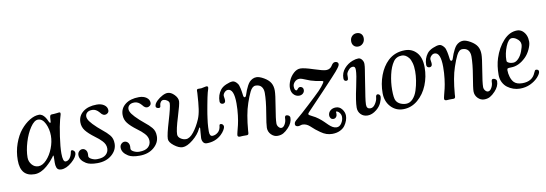

<svg xmlns="http://www.w3.org/2000/svg" viewBox="-55 -990 4164 1463"><g transform="rotate(-10 2027.0 -258.0)"><path d="M466.8 -94.2Q466.8 -63.5 423.3 -25.6Q379.9 12.2 340.3 12.2Q326.2 12.2 317.1 6.6Q308.1 1 304.7 -9.5Q301.3 -20 300.3 -27.6Q299.3 -35.2 299.3 -46.9Q299.3 -55.2 299.8 -72Q300.3 -88.9 300.3 -92.8Q300.3 -102.5 296.9 -102.5Q295.9 -102.5 294.9 -101.1Q293.9 -99.6 292.2 -96.7Q290.5 -93.8 289.1 -91.8Q278.8 -77.6 265.1 -62.7Q251.5 -47.9 230.5 -29.3Q209.5 -10.7 184.1 1Q158.7 12.7 134.3 12.7Q24.9 12.7 24.9 -113.8Q24.9 -181.2 46.4 -241.7Q67.9 -302.2 100.6 -341.8Q133.3 -381.3 171.4 -404.5Q209.5 -427.7 244.1 -427.7Q251 -427.7 257.6 -425.3Q264.2 -422.9 269 -419.9Q273.9 -417 279.3 -411.1Q284.7 -405.3 287.8 -401.4Q291 -397.5 295.4 -389.9Q299.8 -382.3 301 -379.6Q302.2 -377 305.7 -369.1L309.6 -361.8Q313 -355.5 314.5 -353.8Q315.9 -352.1 318.4 -352.1Q324.2 -352.1 324.2 -382.3Q324.7 -398.9 328.1 -406.2Q331.5 -413.6 340.3 -413.6Q358.4 -413.6 377.4 -416Q396.5 -418.5 397.9 -418.5Q408.2 -418.5 408.2 -410.2Q408.2 -405.3 407 -399.9Q405.8 -394.5 402.3 -383.8Q398.9 -373 396.5 -363.3Q384.3 -317.4 372.8 -237.5Q361.3 -157.7 361.3 -107.9Q361.3 -42 383.3 -42Q401.4 -42 415.3 -59.6Q429.2 -77.1 434.1 -106Q436 -118.2 444.8 -118.2Q451.7 -118.2 460.4 -109.4Q466.8 -103 466.8 -94.2ZM230 -392.6Q201.2 -392.6 170.7 -347.4Q140.1 -302.2 121.1 -238.8Q102.1 -175.3 102.1 -121.6Q102.1 -90.3 122.3 -66.2Q142.6 -42 172.9 -42Q204.6 -42 236.1 -75.2Q267.6 -108.4 286.9 -158.2Q306.2 -208 306.2 -254.9Q306.2 -306.2 285.4 -349.4Q264.6 -392.6 230 -392.6Z M560.1 -68.8Q560.1 -66.4 559.6 -61Q559.1 -55.7 559.1 -51.3Q559.1 -38.6 579.6 -28.1Q600.1 -17.6 622.6 -17.6Q668.5 -17.6 690.4 -37.1Q712.4 -56.6 712.4 -85.9Q712.4 -101.6 706.1 -116Q699.7 -130.4 687 -143.8Q674.3 -157.2 663.8 -166Q653.3 -174.8 636.2 -187.5Q587.9 -223.6 566.4 -251.7Q544.9 -279.8 544.9 -315.4Q544.9 -365.7 584.5 -396.7Q624 -427.7 690.9 -427.7Q726.1 -427.7 748.5 -411.4Q771 -395 771 -370.1Q771 -356.4 761 -348.4Q751 -340.3 740.2 -340.3Q731.9 -340.3 725.6 -343.8Q719.2 -347.2 715.6 -350.8Q711.9 -354.5 703.1 -365.2Q679.2 -393.6 649.9 -393.6Q623.5 -393.6 610.1 -381.6Q596.7 -369.6 596.7 -351.6Q596.7 -334.5 612.1 -313Q627.4 -291.5 664.6 -257.3Q677.2 -245.6 697.8 -228.8Q718.3 -211.9 729 -202.1Q739.7 -192.4 751.7 -178.2Q763.7 -164.1 768.8 -147.9Q773.9 -131.8 773.9 -111.8Q773.9 -61 730.7 -24.2Q687.5 12.7 619.1 12.7Q561 12.7 532.7 -4.9Q486.8 -33.2 486.8 -72.3Q486.8 -89.8 498.3 -101.1Q509.8 -112.3 523.4 -112.3Q538.6 -112.3 549.3 -100.6Q560.1 -88.9 560.1 -68.8Z M886.7 -68.8Q886.7 -66.4 886.2 -61Q885.7 -55.7 885.7 -51.3Q885.7 -38.6 906.2 -28.1Q926.8 -17.6 949.2 -17.6Q995.1 -17.6 1017.1 -37.1Q1039.1 -56.6 1039.1 -85.9Q1039.1 -101.6 1032.7 -116Q1026.4 -130.4 1013.7 -143.8Q1001 -157.2 990.5 -166Q980 -174.8 962.9 -187.5Q914.6 -223.6 893.1 -251.7Q871.6 -279.8 871.6 -315.4Q871.6 -365.7 911.1 -396.7Q950.7 -427.7 1017.6 -427.7Q1052.7 -427.7 1075.2 -411.4Q1097.7 -395 1097.7 -370.1Q1097.7 -356.4 1087.6 -348.4Q1077.6 -340.3 1066.9 -340.3Q1058.6 -340.3 1052.2 -343.8Q1045.9 -347.2 1042.2 -350.8Q1038.6 -354.5 1029.8 -365.2Q1005.9 -393.6 976.6 -393.6Q950.2 -393.6 936.8 -381.6Q923.3 -369.6 923.3 -351.6Q923.3 -334.5 938.7 -313Q954.1 -291.5 991.2 -257.3Q1003.9 -245.6 1024.4 -228.8Q1044.9 -211.9 1055.7 -202.1Q1066.4 -192.4 1078.4 -178.2Q1090.3 -164.1 1095.5 -147.9Q1100.6 -131.8 1100.6 -111.8Q1100.6 -61 1057.4 -24.2Q1014.2 12.7 945.8 12.7Q887.7 12.7 859.4 -4.9Q813.5 -33.2 813.5 -72.3Q813.5 -89.8 825 -101.1Q836.4 -112.3 850.1 -112.3Q865.2 -112.3 876 -100.6Q886.7 -88.9 886.7 -68.8Z M1280.3 5.9Q1251.5 5.9 1215.3 -22Q1179.2 -49.8 1179.2 -75.7Q1179.2 -107.9 1210 -210.2Q1240.7 -312.5 1240.7 -340.8Q1240.7 -355 1223.6 -365.7Q1210.4 -374.5 1197.3 -374.5Q1184.1 -374.5 1175.5 -362.3Q1167 -350.1 1167 -336.4Q1167 -319.8 1153.8 -319.8Q1145.5 -319.8 1137.9 -324Q1130.4 -328.1 1130.4 -336.4Q1130.4 -356.4 1154.8 -379.4Q1173.8 -397 1196.8 -409.2Q1219.7 -421.4 1237.8 -421.4Q1264.2 -421.4 1289.6 -395Q1313.5 -370.1 1313.5 -344.7Q1313.5 -322.3 1284.2 -228Q1254.9 -133.8 1254.9 -97.2Q1254.9 -77.6 1274.4 -64Q1293.9 -50.3 1315.9 -50.3Q1345.2 -50.3 1376.2 -89.4Q1407.2 -128.4 1430.7 -183.6Q1443.8 -214.4 1450.4 -259Q1457 -303.7 1461.4 -379.9Q1461.9 -384.3 1461.7 -388.4Q1461.4 -392.6 1461.7 -397Q1461.9 -401.4 1462.6 -404.5Q1463.4 -407.7 1466.1 -409.7Q1468.8 -411.6 1473.1 -411.6Q1474.6 -411.6 1479.7 -411.6Q1484.9 -411.6 1489.5 -411.6Q1494.1 -411.6 1497.6 -411.6Q1502 -411.6 1516.8 -415.5Q1531.7 -419.4 1536.6 -419.4Q1544.4 -419.4 1547.4 -416.5Q1550.3 -413.6 1550.3 -406.7Q1550.3 -403.3 1547.6 -395.3Q1544.9 -387.2 1540.3 -371.3Q1535.6 -355.5 1532.2 -336.4Q1531.2 -332 1526.6 -308.3Q1522 -284.7 1520.5 -276.4Q1519 -268.1 1514.9 -245.4Q1510.7 -222.7 1509 -210.7Q1507.3 -198.7 1504.4 -178Q1501.5 -157.2 1500 -142.8Q1498.5 -128.4 1497.6 -110.6Q1496.6 -92.8 1496.6 -77.6Q1496.6 -40 1518.6 -40Q1541 -40 1561 -56.6Q1581.1 -73.2 1584.5 -105.5Q1585 -109.4 1585.2 -111.1Q1585.4 -112.8 1587.9 -115.2Q1590.3 -117.7 1594.7 -117.7Q1604.5 -117.7 1610.8 -110.8Q1617.2 -104 1617.2 -94.2Q1617.2 -85 1607.2 -67.9Q1597.2 -50.8 1580.1 -34.7Q1533.7 8.3 1466.8 8.3Q1448.7 8.3 1439.5 -5.1Q1430.2 -18.6 1430.2 -38.1Q1430.2 -51.3 1433.1 -77.9Q1436 -104.5 1436 -113.8Q1436 -119.6 1432.1 -119.6Q1430.7 -119.6 1426.8 -112.3Q1407.2 -69.3 1361.1 -31.7Q1314.9 5.9 1280.3 5.9Z M1925.3 -421.9Q1948.2 -421.9 1982.2 -402.1Q2016.1 -382.3 2030.8 -357.9Q2045.9 -333 2045.9 -296.4Q2045.9 -265.6 2030.3 -173.8Q2014.6 -82 2014.6 -48.3Q2014.6 -32.7 2024.7 -20.5Q2034.7 -8.3 2046.4 -8.3Q2062 -8.3 2074.2 -29.5Q2086.4 -50.8 2086.4 -73.2Q2086.4 -96.2 2100.1 -96.2Q2104.5 -96.2 2110.4 -94.2Q2117.7 -91.8 2122.6 -86.2Q2127.4 -80.6 2127.4 -73.2Q2127.4 -33.7 2093.3 2.4Q2072.3 24.9 2052.7 35.6Q2033.2 46.4 2007.3 46.4Q1980 46.4 1958.5 24.7Q1937 2.9 1937 -28.3Q1937 -52.2 1952.4 -142.8Q1967.8 -233.4 1967.8 -293.5Q1967.8 -323.7 1952.9 -341.8Q1938 -359.9 1907.7 -359.9Q1895 -359.9 1884 -350.3Q1873 -340.8 1863.5 -321.5Q1854 -302.2 1847.7 -285.9Q1841.3 -269.5 1832 -243.2Q1830.6 -238.3 1829.6 -235.8Q1803.2 -160.2 1792.5 -29.3Q1792.5 -27.3 1792.2 -22.5Q1792 -17.6 1791.7 -15.1Q1791.5 -12.7 1790.8 -9Q1790 -5.4 1788.6 -3.7Q1787.1 -2 1784.4 -0.5Q1781.7 1 1778.3 1H1747.1Q1741.7 1 1733.9 1.7Q1726.1 2.4 1724.6 2.4Q1706.1 2.4 1706.1 -10.7Q1706.1 -17.6 1711.7 -39.3Q1717.3 -61 1723.9 -87.6Q1730.5 -114.3 1736.1 -159.4Q1741.7 -204.6 1741.7 -252Q1741.7 -364.3 1694.8 -364.3Q1680.2 -364.3 1668 -351.3Q1655.8 -338.4 1655.8 -325.2Q1655.8 -319.3 1657.7 -310.3Q1659.7 -301.3 1659.7 -289.1Q1659.7 -278.3 1653.8 -272.7Q1647.9 -267.1 1639.2 -267.1Q1629.4 -267.1 1623 -272.9Q1616.7 -278.8 1616.7 -288.6Q1616.7 -338.4 1645 -375.5Q1660.2 -395.5 1690.7 -408.4Q1721.2 -421.4 1740.2 -421.4Q1759.8 -421.4 1778.3 -396.5Q1782.7 -391.1 1786.1 -381.3Q1789.6 -371.6 1792.2 -358.9Q1794.9 -346.2 1796.4 -337.2Q1797.9 -328.1 1799.6 -315.4Q1801.3 -302.7 1801.3 -301.8Q1803.7 -287.1 1811.5 -287.1Q1819.8 -287.1 1824.2 -300.8Q1831.5 -323.2 1837.4 -337.9Q1843.3 -352.5 1852.5 -370.1Q1861.8 -387.7 1871.3 -397.7Q1880.9 -407.7 1894.8 -414.8Q1908.7 -421.9 1925.3 -421.9Z M2162.6 -296.4Q2162.6 -323.7 2176.3 -354.2Q2189.9 -384.8 2214.6 -407Q2239.3 -429.2 2266.1 -429.2Q2295.9 -429.2 2365.7 -406Q2435.5 -382.8 2459.5 -382.8Q2476.1 -382.8 2487.8 -390.4Q2499.5 -397.9 2504.6 -407.2Q2509.8 -416.5 2517.6 -424.1Q2525.4 -431.6 2535.2 -431.6Q2546.4 -431.6 2553.2 -426.3Q2560.1 -420.9 2560.1 -412.6Q2560.1 -409.7 2559.3 -406.2Q2558.6 -402.8 2556.6 -398.9Q2554.7 -395 2552.7 -392.1Q2550.8 -389.2 2547.4 -384.3Q2543.9 -379.4 2541.7 -376.7Q2539.6 -374 2534.7 -368.2Q2529.8 -362.3 2527.8 -359.4Q2515.1 -343.8 2407 -229Q2298.8 -114.3 2275.9 -91.3Q2266.1 -81.5 2266.1 -76.2Q2266.1 -68.4 2293 -56.2Q2317.4 -44.9 2339.1 -28.3Q2360.8 -11.7 2375.5 2.9Q2390.1 17.6 2404.1 31Q2418 44.4 2432.6 52.5Q2447.3 60.5 2462.9 60.5Q2484.9 60.5 2500.2 37.8Q2515.6 15.1 2515.6 -11.2Q2515.6 -28.3 2503.9 -43.5Q2492.2 -58.6 2478.5 -58.6Q2477.1 -58.6 2477.1 -56.4Q2477.1 -54.2 2477.5 -49.3Q2478 -44.4 2478 -42Q2478 -35.6 2476.6 -29.1Q2475.1 -22.5 2468.3 -14.6Q2461.4 -6.8 2450.2 -6.8Q2435.1 -6.8 2428 -16.6Q2420.9 -26.4 2420.9 -38.1Q2420.9 -59.6 2437.7 -74.7Q2454.6 -89.8 2481 -89.8Q2509.8 -89.8 2528.3 -65.9Q2546.9 -42 2546.9 -15.1Q2546.9 2.4 2540.3 21.7Q2533.7 41 2520.3 60.1Q2506.8 79.1 2481 91.6Q2455.1 104 2420.9 104Q2397.9 104 2376.5 96.9Q2355 89.8 2331.8 73.2Q2308.6 56.6 2297.9 47.9Q2287.1 39.1 2263.2 17.1Q2237.8 -5.4 2208.5 -5.4Q2202.1 -5.4 2192.4 -2.2Q2182.6 1 2175.3 1Q2164.6 1 2158.2 -3.9Q2151.9 -8.8 2151.9 -17.1Q2151.9 -28.3 2157.5 -35.9Q2163.1 -43.5 2181.2 -58.1Q2210.4 -82 2276.1 -142.8Q2341.8 -203.6 2374 -235.8Q2386.7 -248.5 2398.4 -263.2Q2410.2 -277.8 2416.3 -287.4Q2422.4 -296.9 2422.4 -298.8Q2422.4 -305.7 2410.6 -307.1Q2368.7 -312 2327.6 -325.2Q2316.9 -328.6 2299.1 -336.2Q2281.2 -343.8 2268.1 -348.4Q2254.9 -353 2245.6 -353Q2224.1 -353 2208.7 -337.2Q2193.4 -321.3 2193.4 -303.2Q2193.4 -270 2210.9 -270Q2213.4 -270 2221.4 -280.3Q2229.5 -290.5 2239.7 -290.5Q2249.5 -290.5 2257.1 -283.4Q2264.6 -276.4 2264.6 -264.2Q2264.6 -248.5 2252.7 -237.5Q2240.7 -226.6 2222.7 -226.6Q2202.1 -226.6 2185.5 -240.7Q2162.6 -260.3 2162.6 -296.4Z M2684.1 -564.9Q2684.1 -589.4 2699 -604.5Q2713.9 -619.6 2735.8 -619.6Q2757.3 -619.6 2770 -606.9Q2782.7 -594.2 2782.7 -573.2Q2782.7 -548.8 2767.3 -533Q2752 -517.1 2730.5 -517.1Q2709.5 -517.1 2696.8 -530.5Q2684.1 -543.9 2684.1 -564.9ZM2661.6 -217.3Q2681.6 -308.6 2681.6 -344.2Q2681.6 -359.9 2677.2 -366.2Q2672.9 -372.6 2663.1 -372.6Q2647.9 -372.6 2636.7 -362.8Q2626.5 -353.5 2619.1 -341.8Q2611.8 -330.1 2611.8 -321.3Q2611.8 -290 2609.9 -285.2Q2606 -275.9 2596.2 -275.9Q2576.7 -275.9 2576.7 -298.3Q2576.7 -340.8 2604.2 -372.6Q2631.8 -404.3 2670.4 -418.5Q2695.3 -427.7 2715.3 -427.7Q2730.5 -427.7 2742.2 -412.4Q2753.9 -397 2753.9 -378.9Q2753.9 -369.1 2752.7 -357.9Q2751.5 -346.7 2749.5 -334.7Q2747.6 -322.8 2741.9 -287.4Q2736.3 -252 2730.5 -214.4Q2728.5 -200.2 2724.4 -174.6Q2720.2 -148.9 2717.8 -133.1Q2715.3 -117.2 2713.4 -99.4Q2711.4 -81.5 2711.4 -71.3Q2711.4 -54.2 2718.5 -45.9Q2725.6 -37.6 2741.7 -37.6Q2762.7 -37.6 2779.1 -63Q2795.4 -88.4 2796.9 -108.9Q2798.3 -133.3 2812 -133.3Q2819.3 -133.3 2825.7 -127.4Q2832 -121.6 2832 -112.8Q2832 -93.8 2819.6 -65.4Q2807.1 -37.1 2779.8 -15.1Q2745.1 12.7 2711.4 12.7Q2678.7 12.7 2658.2 -8.3Q2637.7 -29.3 2637.7 -60.5Q2637.7 -108.9 2661.6 -217.3Z M2851.6 -135.7Q2851.6 -207 2875.7 -271.5Q2899.9 -335.9 2942.9 -377Q2996.6 -427.7 3076.2 -427.7Q3129.9 -427.7 3165.5 -388.7Q3201.2 -349.6 3201.2 -272.9Q3201.2 -201.7 3175 -136.7Q3148.9 -71.8 3098.9 -29.5Q3048.8 12.7 2986.3 12.7Q2928.7 12.7 2890.1 -29.3Q2851.6 -71.3 2851.6 -135.7ZM3014.6 -24.4Q3043.9 -24.4 3066.7 -48.6Q3089.4 -72.8 3101.3 -110.1Q3113.3 -147.5 3119.1 -185.1Q3125 -222.7 3125 -256.8Q3125 -293.5 3117.4 -321Q3109.9 -348.6 3097.9 -363.3Q3085.9 -377.9 3072.8 -385Q3059.6 -392.1 3045.9 -392.1Q3002.4 -392.1 2979.5 -359.4Q2954.1 -323.2 2940.7 -264.2Q2927.2 -205.1 2927.2 -146.5Q2927.2 -82 2939 -62Q2950.2 -43 2971.2 -33.7Q2992.2 -24.4 3014.6 -24.4Z M3524.4 -421.9Q3547.4 -421.9 3581.3 -402.1Q3615.2 -382.3 3629.9 -357.9Q3645 -333 3645 -296.4Q3645 -265.6 3629.4 -173.8Q3613.8 -82 3613.8 -48.3Q3613.8 -32.7 3623.8 -20.5Q3633.8 -8.3 3645.5 -8.3Q3661.1 -8.3 3673.3 -29.5Q3685.5 -50.8 3685.5 -73.2Q3685.5 -96.2 3699.2 -96.2Q3703.6 -96.2 3709.5 -94.2Q3716.8 -91.8 3721.7 -86.2Q3726.6 -80.6 3726.6 -73.2Q3726.6 -33.7 3692.4 2.4Q3671.4 24.9 3651.9 35.6Q3632.3 46.4 3606.4 46.4Q3579.1 46.4 3557.6 24.7Q3536.1 2.9 3536.1 -28.3Q3536.1 -52.2 3551.5 -142.8Q3566.9 -233.4 3566.9 -293.5Q3566.9 -323.7 3552 -341.8Q3537.1 -359.9 3506.8 -359.9Q3494.1 -359.9 3483.2 -350.3Q3472.2 -340.8 3462.6 -321.5Q3453.1 -302.2 3446.8 -285.9Q3440.4 -269.5 3431.2 -243.2Q3429.7 -238.3 3428.7 -235.8Q3402.3 -160.2 3391.6 -29.3Q3391.6 -27.3 3391.4 -22.5Q3391.1 -17.6 3390.9 -15.1Q3390.6 -12.7 3389.9 -9Q3389.2 -5.4 3387.7 -3.7Q3386.2 -2 3383.5 -0.5Q3380.9 1 3377.4 1H3346.2Q3340.8 1 3333 1.7Q3325.2 2.4 3323.7 2.4Q3305.2 2.4 3305.2 -10.7Q3305.2 -17.6 3310.8 -39.3Q3316.4 -61 3323 -87.6Q3329.6 -114.3 3335.2 -159.4Q3340.8 -204.6 3340.8 -252Q3340.8 -364.3 3293.9 -364.3Q3279.3 -364.3 3267.1 -351.3Q3254.9 -338.4 3254.9 -325.2Q3254.9 -319.3 3256.8 -310.3Q3258.8 -301.3 3258.8 -289.1Q3258.8 -278.3 3252.9 -272.7Q3247.1 -267.1 3238.3 -267.1Q3228.5 -267.1 3222.2 -272.9Q3215.8 -278.8 3215.8 -288.6Q3215.8 -338.4 3244.1 -375.5Q3259.3 -395.5 3289.8 -408.4Q3320.3 -421.4 3339.4 -421.4Q3358.9 -421.4 3377.4 -396.5Q3381.8 -391.1 3385.3 -381.3Q3388.7 -371.6 3391.4 -358.9Q3394 -346.2 3395.5 -337.2Q3397 -328.1 3398.7 -315.4Q3400.4 -302.7 3400.4 -301.8Q3402.8 -287.1 3410.6 -287.1Q3418.9 -287.1 3423.3 -300.8Q3430.7 -323.2 3436.5 -337.9Q3442.4 -352.5 3451.7 -370.1Q3460.9 -387.7 3470.5 -397.7Q3480 -407.7 3493.9 -414.8Q3507.8 -421.9 3524.4 -421.9Z M3943.4 -427.7Q3966.8 -427.7 3985.4 -412.1Q4019.5 -381.8 4019.5 -328.1Q4019.5 -303.7 4003.7 -269.3Q3987.8 -234.9 3964.4 -211.9Q3909.7 -158.2 3850.1 -158.2Q3830.1 -158.2 3824.2 -155.5Q3818.4 -152.8 3818.4 -141.6Q3818.4 -115.7 3826.4 -89.6Q3834.5 -63.5 3849.1 -47.4Q3870.1 -24.9 3914.6 -24.9Q3991.7 -24.9 4016.6 -87.4Q4021.5 -99.1 4024.9 -103.5Q4028.3 -107.9 4033.2 -107.9Q4040.5 -107.9 4046.4 -105Q4054.2 -101.1 4054.2 -90.8Q4054.2 -73.7 4028.8 -45.9Q4005.4 -21 3969.7 -4.2Q3934.1 12.7 3889.2 12.7Q3863.3 12.7 3838.4 4.2Q3813.5 -4.4 3792.7 -20Q3772 -35.6 3759 -61.3Q3746.1 -86.9 3746.1 -118.2Q3746.1 -189.5 3764.2 -245.6Q3789.1 -323.2 3836.9 -375.5Q3884.8 -427.7 3943.4 -427.7ZM3832 -201.2Q3847.2 -190.9 3872.1 -190.9Q3893.1 -190.9 3913.3 -211.9Q3933.6 -232.9 3945.8 -266.1Q3958.5 -299.8 3958.5 -316.4Q3958.5 -345.2 3928.2 -365.2Q3911.1 -377 3894 -377Q3867.2 -377 3845.2 -323.2Q3823.7 -269 3823.7 -219.2Q3823.7 -210 3825 -207.5Q3826.2 -205.1 3832 -201.2Z"/></g></svg>

Font: Cooper*
Style: Italic
Weight: 400
Italic angle: -7°
Designer: Owen Earl
Foundry: indestructible type*
Version: Version 0.001